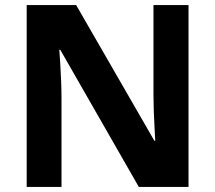

<svg xmlns="http://www.w3.org/2000/svg" viewBox="-20 -734 845 754"><path d="M720.3 0H525.1L216.9 -538.1H212.9Q214.9 -515.1 216.7 -483Q218.5 -450.9 220 -416.9Q221.5 -382.9 221.5 -352V0H84.8V-714H279.1L586.3 -181H589.7Q588.7 -201.2 586.9 -232.6Q585.1 -264 583.9 -298.3Q582.7 -332.7 582.7 -359.8V-714H720.3Z"/></svg>

Font: Noto Sans Khmer UI
Style: Regular
Weight: 400
Designer: Danh Hong and the Monotype Design Team
Foundry: Monotype Imaging Inc.
Version: Version 2.002